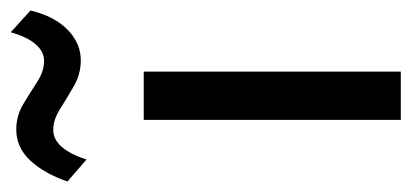

<svg xmlns="http://www.w3.org/2000/svg" viewBox="-267 -555 784 366"><g transform="rotate(-90 125.0 -372.0)"><path d="M79.5 0V-490H171.5V0ZM4 -599 -38 -635.5Q-22.5 -680 2.2 -706.5Q27 -733 61 -733Q87 -733 109.2 -719.8Q131.5 -706.5 151.8 -693.2Q172 -680 192 -680Q210 -680 224 -696.5Q238 -713 246.5 -743.5L288 -706Q277 -660 251.2 -635Q225.5 -610 193 -610Q167 -610 144.2 -623Q121.5 -636 100.8 -649.2Q80 -662.5 60.5 -662.5Q42 -662.5 27.8 -646Q13.5 -629.5 4 -599Z"/></g></svg>

Font: Geologica Roman Light
Style: Regular
Weight: 300
Designer: Sindre Bremnes, Frode Helland
Foundry: Monokrom Skriftforlag AS
Version: Version 1.010;gftools[0.9.28]